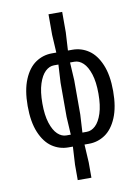

<svg xmlns="http://www.w3.org/2000/svg" viewBox="-103 -838 806 1106"><g transform="rotate(-10 300.0 -285.0)"><path d="M260 110 266 5H240Q188 5 145 -24Q102 -53 76 -115Q50 -177 50 -270Q50 -363 76 -425Q102 -487 145 -516Q188 -545 240 -545H266L260 -650V-770H340V-650L334 -545H360Q412 -545 455 -516Q498 -487 524 -425Q550 -363 550 -270Q550 -177 524 -115Q498 -53 455 -24Q412 5 360 5H334L340 110V200H260ZM240 -65H266L260 -170V-370L266 -475H240Q213 -475 189.5 -453Q166 -431 151 -385Q136 -339 136 -270Q136 -201 151 -155Q166 -109 189.5 -87Q213 -65 240 -65ZM360 -65Q387 -65 410.5 -87Q434 -109 449 -155Q464 -201 464 -270Q464 -339 449 -385Q434 -431 410.5 -453Q387 -475 360 -475H334L340 -370V-170L334 -65Z"/></g></svg>

Font: Sligoil Micro
Style: Regular
Weight: 400
Designer: Ariel Martín Pérez
Foundry: Igor Stepanchenko
Version: Version 1.001